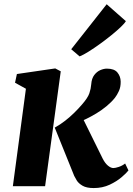

<svg xmlns="http://www.w3.org/2000/svg" viewBox="-20 -898 640 926"><path d="M42 0 105 -470 52.5 -499 61.5 -541 246.5 -568 273 -554 197.5 0ZM432 9Q397.5 9 378.2 -2.2Q359 -13.5 350.5 -27.2Q342 -41 338 -49.5L244 -282.5Q271 -297.5 294 -315.5Q317 -333.5 337.2 -353.2Q357.5 -373 375.5 -394Q403.5 -426 411 -448.2Q418.5 -470.5 420 -491.5Q422 -519.5 434.5 -536Q447 -552.5 463.8 -559.8Q480.5 -567 495.5 -567Q531 -567 546.2 -548.5Q561.5 -530 562 -505Q562.5 -478.5 553.5 -459Q544.5 -439.5 534 -426Q517 -405 494 -386Q471 -367 445 -351.2Q419 -335.5 393.2 -323.2Q367.5 -311 344 -302L366.5 -353.5L475.5 -132.5Q486.5 -111 500.5 -99.2Q514.5 -87.5 527 -87.5Q536 -87.5 552.8 -93Q569.5 -98.5 583.5 -109.5L599.5 -76Q590.5 -64 567 -43.8Q543.5 -23.5 509 -7.2Q474.5 9 432 9ZM323.5 -660.5 494.5 -877.5 587 -796Q581.5 -786 562.8 -768Q544 -750 517.5 -728.5Q491 -707 462.2 -686.2Q433.5 -665.5 407.5 -649.2Q381.5 -633 364 -626Z"/></svg>

Font: Merriweather 20pt Black
Style: Italic
Weight: 900
Italic angle: -7.8°
Version: Version 2.101